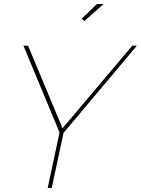

<svg xmlns="http://www.w3.org/2000/svg" viewBox="-20 -938 703 958"><path d="M277 -277 97 -710H120L292 -298L640 -710H663L297 -275L238 0H218ZM401 -833 388 -845 464 -918H497Z"/></svg>

Font: Raleway Thin Thin
Style: Italic
Weight: 250
Italic angle: -12°
Version: Version 4.026